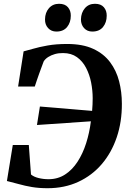

<svg xmlns="http://www.w3.org/2000/svg" viewBox="-20 -984 680 1013"><path d="M231 9Q185.5 9 148.5 2.8Q111.5 -3.5 79.8 -12.5Q48 -21.5 16.5 -29L47.5 -219H132L143.5 -63.5Q158 -51 183.2 -44.8Q208.5 -38.5 236 -38.5Q285 -38.5 323.2 -63.2Q361.5 -88 389.2 -130.8Q417 -173.5 434.5 -228.5Q452 -283.5 459.5 -344L175 -324.5L190.5 -422Q213.5 -420 245.8 -417.5Q278 -415 315.5 -411.8Q353 -408.5 391.8 -405.2Q430.5 -402 466 -399Q467.5 -415 468.2 -432.2Q469 -449.5 469 -465.5Q469 -506.5 460.8 -548.5Q452.5 -590.5 434.2 -625.8Q416 -661 386 -682.5Q356 -704 313 -704Q290.5 -704.5 270 -698.8Q249.5 -693 234 -683Q218.5 -673 210.5 -660Q206 -648 199.8 -631.2Q193.5 -614.5 186.8 -595.8Q180 -577 174 -559.2Q168 -541.5 163.5 -527.5H75.5L104.5 -713Q123.5 -717.5 155 -726.8Q186.5 -736 231.2 -744Q276 -752 334.5 -752Q416.5 -752 472 -726.2Q527.5 -700.5 560.8 -656Q594 -611.5 608.5 -555Q623 -498.5 623 -437Q623.5 -341 596 -259.8Q568.5 -178.5 517 -118.2Q465.5 -58 393 -24.5Q320.5 9 231 9ZM277.5 -817.5Q250.5 -817.5 233.8 -835.8Q217 -854 217.5 -882Q218 -917.5 238.2 -940.8Q258.5 -964 291.5 -964Q323 -964 338.5 -945.8Q354 -927.5 353.5 -901Q353.5 -865.5 334 -841.5Q314.5 -817.5 277.5 -817.5ZM467 -817.5Q440 -817.5 423.5 -835.8Q407 -854 407 -882Q408 -917.5 428 -940.8Q448 -964 481 -964Q512.5 -964 528 -945.8Q543.5 -927.5 543 -901Q543 -865.5 523.5 -841.5Q504 -817.5 467 -817.5Z"/></svg>

Font: Merriweather 72pt
Style: Bold Italic
Weight: 700
Italic angle: -7.8°
Version: Version 2.101